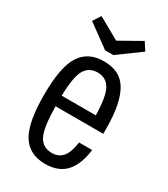

<svg xmlns="http://www.w3.org/2000/svg" viewBox="-183 -812 792 906"><g transform="rotate(30 212.5 -359.0)"><path d="M215.6 -50.6Q164.8 -50.6 143.6 -93.5Q122.4 -136.4 121.2 -250.4H381.2V-273.6Q381.2 -348.6 370.8 -400.6Q360.4 -452.6 340 -485.7Q319.6 -518.8 288 -533.7Q256.4 -548.6 214.2 -548.6Q128.2 -548.6 87.7 -485.2Q47.2 -421.8 47.2 -269.8Q47.2 -118.2 87.5 -54.1Q127.8 10 213.8 10Q285.8 10 324.8 -32.4Q363.8 -74.8 374 -157.8H302.8Q295.6 -102 274.1 -76.3Q252.6 -50.6 215.6 -50.6ZM214.4 -488Q259.8 -488 282.4 -450.2Q305 -412.4 307.2 -308.2H121.4Q123.4 -409.8 145.2 -448.9Q167 -488 214.4 -488ZM236.2 -595.8 359 -685.4 331.6 -727.6 214 -661.4 96.4 -727.6 69 -685.4 191.8 -595.8Z"/></g></svg>

Font: Secuela Light
Style: Regular
Weight: 300
Designer: Fernando Haro
Foundry: deFharo
Version: Version 1.708